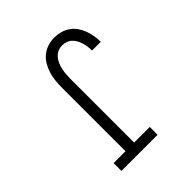

<svg xmlns="http://www.w3.org/2000/svg" viewBox="-203 -875 1006 1006"><g transform="rotate(-45 300.0 -371.5)"><path d="M117 0V-58H205V-530Q205 -555 207.5 -580Q210 -605 217.5 -629Q225 -653 237.5 -674.5Q250 -696 269.5 -712Q289 -728 313 -735.5Q337 -743 362 -743Q385 -743 407.5 -737Q430 -731 449 -718Q468 -705 481.5 -686Q495 -667 503 -645.5Q511 -624 515 -601Q519 -578 519 -555H454Q454 -570 452 -585Q450 -600 446 -614Q442 -628 434.5 -641.5Q427 -655 416.5 -665Q406 -675 391.5 -680Q377 -685 362 -685Q345 -685 329.5 -678Q314 -671 303 -658Q292 -645 285.5 -629.5Q279 -614 275.5 -597.5Q272 -581 270.5 -564Q269 -547 269 -530V-58H385V0Z"/></g></svg>

Font: Iosevka Etoile Light
Style: Regular
Weight: 300
Designer: Belleve Invis
Foundry: Belleve Invis
Version: Version 25.0.1; ttfautohint (v1.8.4)